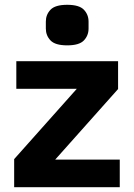

<svg xmlns="http://www.w3.org/2000/svg" viewBox="-20 -780 558 800"><path d="M39 0ZM39 0V-117L300 -410H48V-525H472V-409L210 -115H479V0ZM260 -591Q210 -591 190.5 -611.5Q171 -632 171 -661V-690Q171 -719 190.5 -739.5Q210 -760 260 -760Q310 -760 329.5 -739.5Q349 -719 349 -690V-661Q349 -632 329.5 -611.5Q310 -591 260 -591Z"/></svg>

Font: Aneliza ExtraBold
Style: Regular
Weight: 800
Designer: Mike Abbink, Paul van der Laan, Pieter van Rosmalen
Foundry: Bold Monday
Version: Version 3.001;September 8, 2019;FontCreator 11.5.0.2425 64-b